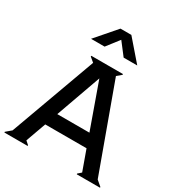

<svg xmlns="http://www.w3.org/2000/svg" viewBox="-216 -1083 1136 1223"><g transform="rotate(30 352.0 -471.5)"><path d="M350.1 -883.8 279.8 -793H180.2L310.1 -942.9H390.1L520 -793H419.9ZM704.1 -4.9 703.1 0H533.2L532.2 -4.9L557.1 -26.9L503.9 -174.8H200.2L147 -26.9L171.9 -4.9L170.9 0H1L0 -4.9L39.1 -38.1L268.1 -667L234.9 -694.8L235.8 -700.2H467.8L469.2 -694.8L436 -667L665 -38.1ZM352.1 -601.1 233.9 -270H470.2Z"/></g></svg>

Font: Tiffany Gothic CC
Style: Regular
Weight: 400
Designer: indestructible type*
Foundry: Cowboy Collective
Version: Version 1.000